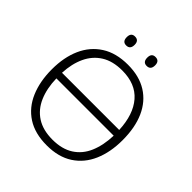

<svg xmlns="http://www.w3.org/2000/svg" viewBox="-232 -1054 1232 1232"><g transform="rotate(45 384.0 -437.5)"><path d="M705 -358Q705 -249 669 -166Q633 -83 561.5 -36.5Q490 10 384 10Q276 10 204.5 -36.5Q133 -83 97.5 -166.5Q62 -250 62 -359Q62 -468 98.5 -550Q135 -632 207.5 -678.5Q280 -725 387 -725Q490 -725 561 -680.5Q632 -636 668.5 -554Q705 -472 705 -358ZM387 -673Q302 -673 245 -637.5Q188 -602 158 -538Q128 -474 124 -389H643Q637 -524 572.5 -598.5Q508 -673 387 -673ZM384 -42Q470 -42 527 -78.5Q584 -115 612.5 -181.5Q641 -248 644 -338H124Q126 -249 155 -182Q184 -115 241 -78.5Q298 -42 384 -42ZM256 -845Q256 -885 291 -885Q327 -885 327 -845Q327 -804 291 -804Q256 -804 256 -845ZM442 -845Q442 -885 477 -885Q513 -885 513 -845Q513 -804 477 -804Q442 -804 442 -845Z"/></g></svg>

Font: Noto Sans Light
Style: Regular
Weight: 300
Designer: Monotype Design Team
Foundry: Monotype Imaging Inc.
Version: Version 2.007